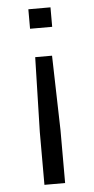

<svg xmlns="http://www.w3.org/2000/svg" viewBox="-53 -573 390 795"><g transform="rotate(-5 142.0 -175.0)"><path d="M99 190H185V-30L177 -340H107L99 -30ZM96 -459H188V-540H96Z"/></g></svg>

Font: Resamitz
Style: Bold
Weight: 700
Designer: gluk
Foundry: gluk
Version: Version 0.047